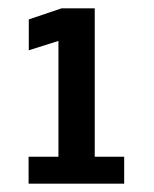

<svg xmlns="http://www.w3.org/2000/svg" viewBox="-20 -720 370 460"><path d="M48.5 -280V-344.5H120V-622L49 -599.5V-673.5L127.5 -700H207V-344.5H277.5V-280Z"/></svg>

Font: Trispace SemiCondensed Medium
Style: Regular
Weight: 500
Width: 4
Designer: Tyler Finck
Foundry: Etcetera Type Company
Version: Version 1.210; ttfautohint (v1.8.3)